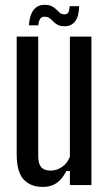

<svg xmlns="http://www.w3.org/2000/svg" viewBox="-20 -748 441 776"><path d="M153.5 7.5Q103 7.5 75.2 -23Q47.5 -53.5 47.5 -124V-600H134.5V-117Q134.5 -86.5 146.5 -72.5Q158.5 -58.5 184.5 -58.5Q209 -58.5 231 -73.5Q253 -88.5 262.5 -115V-600H349.5V0H262.5V-56.5H248Q231.5 -23.5 208.5 -8Q185.5 7.5 153.5 7.5ZM261.5 -723H300Q299 -682.5 284 -662.2Q269 -642 241.5 -642Q223.5 -642 213 -647.8Q202.5 -653.5 195.2 -661.2Q188 -669 180 -674.8Q172 -680.5 159.5 -680.5Q147.5 -680.5 142 -671.5Q136.5 -662.5 134.5 -645.5H96.5Q100 -688 116 -708.2Q132 -728.5 160 -728.5Q178.5 -728.5 189.5 -722.8Q200.5 -717 207.8 -709.5Q215 -702 222.2 -696Q229.5 -690 240.5 -690Q252 -690 256.5 -698.5Q261 -707 261.5 -723Z"/></svg>

Font: Big Shoulders Display Thin SemiBold
Style: Regular
Weight: 600
Version: Version 2.002